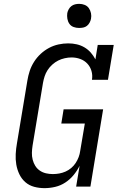

<svg xmlns="http://www.w3.org/2000/svg" viewBox="-20 -968 640 996"><path d="M211 8Q183 8 157 1Q131 -6 111.5 -23Q92 -40 80.5 -64Q69 -88 64.5 -114.5Q60 -141 61.5 -169Q63 -197 68 -225L122 -550Q126 -575 134 -599.5Q142 -624 156.5 -647Q171 -670 191 -688.5Q211 -707 234.5 -719.5Q258 -732 283.5 -737.5Q309 -743 334 -743Q357 -743 378.5 -738Q400 -733 418.5 -722Q437 -711 451 -695Q465 -679 475 -660L487 -735H570L540 -554H457Q461 -578 454.5 -600Q448 -622 433 -638Q418 -654 396.5 -662Q375 -670 351 -670Q334 -670 316 -666Q298 -662 282 -654Q266 -646 251.5 -633Q237 -620 227 -604.5Q217 -589 211.5 -572Q206 -555 203 -538L149 -213Q146 -194 145.5 -175.5Q145 -157 149.5 -139.5Q154 -122 163 -107.5Q172 -93 186.5 -83Q201 -73 218.5 -69Q236 -65 254 -65Q271 -65 287.5 -68Q304 -71 320 -78Q336 -85 349.5 -96.5Q363 -108 372.5 -122.5Q382 -137 388 -153Q394 -169 396 -185L420 -327H298L310 -401H515L449 0H375L393 -108Q380 -82 361.5 -59.5Q343 -37 318.5 -21Q294 -5 266 1.5Q238 8 211 8ZM390 -823Q375 -823 361.5 -828Q348 -833 340 -844.5Q332 -856 329.5 -870.5Q327 -885 329 -900Q331 -910 336.5 -920Q342 -930 350.5 -936.5Q359 -943 369.5 -945.5Q380 -948 391 -948Q406 -948 419.5 -942.5Q433 -937 441 -925.5Q449 -914 452 -899.5Q455 -885 452 -870Q450 -860 444.5 -850Q439 -840 430.5 -833.5Q422 -827 411.5 -825Q401 -823 390 -823Z"/></svg>

Font: Iosevka Plex Etoile
Style: Italic
Weight: 400
Italic angle: -9°
Designer: Belleve Invis
Foundry: Belleve Invis
Version: Version 25.1.1; ttfautohint (v1.8.4)